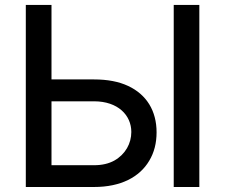

<svg xmlns="http://www.w3.org/2000/svg" viewBox="-20 -747 899 767"><path d="M155.9 -342.3H355.8C451.3 -342.3 504.6 -286.6 504.6 -219.8C504.6 -174 481.2 -131 437.1 -105.8C414.8 -93.4 387.8 -87 355.8 -87H185.7V-727.3H83.1V0H355.8C462.4 0 537.6 -39.4 576.3 -105.1C595.9 -137.8 605.5 -175.4 605.5 -218.4C605.5 -304 565.7 -369.3 491.5 -403.8C454.2 -421.2 409.1 -429.7 355.8 -429.7H155.9ZM674 -727.3V0H776.3V-727.3Z"/></svg>

Font: Inter 465
Style: Regular
Weight: 400
Designer: Rasmus Andersson
Foundry: rsms
Version: Version 3.019;Glyphs 3.1.2 (3151)